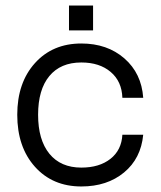

<svg xmlns="http://www.w3.org/2000/svg" viewBox="-20 -671 586 701"><path d="M231.9 -650.9H319.8V-560.1H231.9ZM43 -252Q43 -368.7 107.4 -440.4Q171.9 -512.2 276.9 -512.2Q371.6 -512.2 434.1 -457.8Q496.6 -403.3 502.9 -314H426.8Q424.8 -374 384 -408.4Q343.3 -442.9 276.9 -442.9Q201.2 -442.9 160.2 -393.3Q119.1 -343.8 119.1 -252Q119.1 -160.2 160.4 -109.6Q201.7 -59.1 276.9 -59.1Q342.8 -59.1 383.3 -91.1Q423.8 -123 426.8 -179.2H502.9Q494.6 -92.3 432.9 -41.3Q371.1 9.8 276.9 9.8Q171.9 9.8 107.4 -62.3Q43 -134.3 43 -252Z"/></svg>

Font: Overused Grotesk
Style: Regular
Weight: 400
Version: Version 0.002